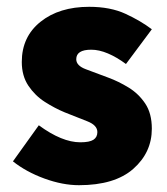

<svg xmlns="http://www.w3.org/2000/svg" viewBox="-20 -532 492 564"><path d="M212 12Q164 12 110.5 -7.5Q57 -27 18 -58L94 -164Q162 -114 216 -114Q243 -114 254.5 -121.5Q266 -129 266 -144Q266 -164 237 -175.5Q208 -187 170 -202Q141 -214 112 -232.5Q83 -251 63.5 -280Q44 -309 44 -350Q44 -424 99 -468Q154 -512 242 -512Q304 -512 348.5 -491.5Q393 -471 426 -446L350 -344Q323 -364 297 -375Q271 -386 248 -386Q204 -386 204 -358Q204 -339 232.5 -328.5Q261 -318 298 -304Q328 -293 357.5 -275Q387 -257 406.5 -228Q426 -199 426 -154Q426 -84 371.5 -36Q317 12 212 12Z"/></svg>

Font: Assistant ExtraBold
Style: Regular
Weight: 800
Designer: Hebrew By Ben Nathan, Latin by Paul Hunt
Version: Version 3.000